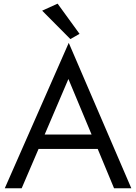

<svg xmlns="http://www.w3.org/2000/svg" viewBox="-20 -1348 739 1043"><path d="M510.7 -539.1Q430.7 -539.1 189.5 -539.1Q166 -485.4 97.7 -325.2Q75.2 -325.2 5.9 -325.2Q92.8 -522.5 353.5 -1115.2Q438.5 -918 693.4 -325.2Q669.9 -325.2 599.6 -325.2Q578.1 -378.9 510.7 -539.1ZM477.5 -617.2Q446.3 -692.4 351.6 -918.9Q319.3 -843.8 222.7 -617.2Q287.1 -617.2 477.5 -617.2ZM209 -1290Q230.5 -1299.8 293 -1328.1Q322.3 -1287.1 412.1 -1164.1Q399.4 -1157.2 362.3 -1135.7Q324.2 -1174.8 209 -1290Z"/></svg>

Font: Das Gitter
Style: Book
Weight: 400
Version: Version 006.000